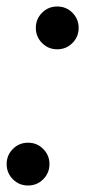

<svg xmlns="http://www.w3.org/2000/svg" viewBox="-24 -556 326 592"><path d="M-3.5 -50Q-3.5 -77.5 15.8 -96.8Q35 -116 62.5 -116Q90 -116 109.2 -96.8Q128.5 -77.5 128.5 -50Q128.5 -22.5 109.2 -3.2Q90 16 62.5 16Q35 16 15.8 -3.2Q-3.5 -22.5 -3.5 -50ZM86.5 -470Q86.5 -497.5 105.8 -516.8Q125 -536 152.5 -536Q180 -536 199.2 -516.8Q218.5 -497.5 218.5 -470Q218.5 -442.5 199.2 -423.2Q180 -404 152.5 -404Q125 -404 105.8 -423.2Q86.5 -442.5 86.5 -470Z"/></svg>

Font: Besley* Condensed
Style: Italic
Weight: 400
Width: 3
Italic angle: -13°
Designer: Owen Earl
Foundry: indestructible type*
Version: Version 3.000; ttfautohint (v1.8.3)